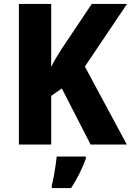

<svg xmlns="http://www.w3.org/2000/svg" viewBox="-20 -734 665 975"><path d="M624 0H440L294 -285L240 -247V0H76V-714H240V-394Q250 -416 264 -438.5Q278 -461 292 -484L446 -714H625L411 -396ZM416 72Q402 109 384 146Q366 183 341 221H243V208Q248 189 253 162Q258 135 262 108Q266 81 268 61H416Z"/></svg>

Font: Noto Sans Devanagari SemiCondensed ExtraBold
Style: Regular
Weight: 800
Width: 4
Designer: Jelle Bosma - Monotype Design Team
Foundry: Monotype Imaging Inc.
Version: Version 2.004; ttfautohint (v1.8.4.7-5d5b)